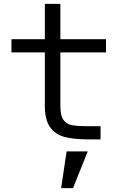

<svg xmlns="http://www.w3.org/2000/svg" viewBox="-20 -718 640 989"><path d="M291 -172Q291 -124 306 -101.5Q321 -79 349.5 -73.5Q378 -68 435 -68H498V0H436Q357 0 309.5 -13.5Q262 -27 236.5 -65Q211 -103 211 -173V-448H39V-516H211V-698H291V-516H526V-448H291ZM323 62H432L356 251H295Z"/></svg>

Font: iA Writer Duo V
Style: Regular
Weight: 400
Designer: Mike Abbink, Paul van der Laan, Pieter van Rosmalen, Oliver Reichenstein
Foundry: Information Architects Inc.
Version: Version 2.000